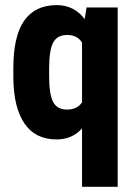

<svg xmlns="http://www.w3.org/2000/svg" viewBox="-20 -531 528 744"><path d="M170.4 -271V-234.9Q170.4 -164.6 186.5 -134.8Q202.1 -106.4 239.7 -106.4Q278.8 -106.4 297.9 -134.3V-366.2Q279.3 -395.5 240.2 -395.5Q202.6 -395.5 187 -367.7Q170.9 -339.4 170.4 -271ZM31.7 -229.5V-267.1Q31.7 -390.1 73.2 -450.2Q115.7 -511.2 200.2 -511.2Q267.1 -511.2 308.1 -457L314.9 -499L315.4 -502H318.4H432.6H436V-498.5V189.9V192.9H432.6H301.3H297.9V189.9V-33.2Q259.3 9.3 199.7 9.3Q116.7 9.3 74.7 -52.7Q32.7 -114.3 31.7 -229.5Z"/></svg>

Font: MAUL Condensed Bold
Style: Condensed Bold
Weight: 700
Designer: MAUL
Version: Version 1.0; 2020; ttfautohint (v1.8.3)